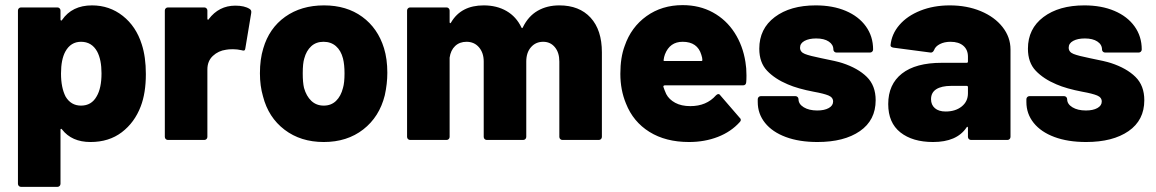

<svg xmlns="http://www.w3.org/2000/svg" viewBox="-20 -546 4510 749"><path d="M549 -257Q549 -183 529 -131Q505 -68 455 -30Q405 8 333 8Q260 8 222 -41Q220 -44 218 -43.5Q216 -43 216 -40V171Q216 176 212.5 179.5Q209 183 204 183H62Q57 183 53.5 179.5Q50 176 50 171V-505Q50 -510 53.5 -513.5Q57 -517 62 -517H204Q209 -517 212.5 -513.5Q216 -510 216 -505V-470Q216 -467 218 -466Q220 -465 222 -468Q261 -525 339 -525Q407 -525 459 -484Q511 -443 533 -373Q549 -324 549 -257ZM376 -260Q376 -313 359 -345Q338 -383 296 -383Q256 -383 235 -345Q218 -314 218 -259Q218 -204 236 -169Q257 -134 296 -134Q337 -134 357 -170Q376 -202 376 -260Z M954 -511Q962 -506 960 -495L937 -357Q936 -345 923 -350Q905 -354 889 -354Q871 -354 862 -352Q832 -348 810.5 -328Q789 -308 789 -275V-12Q789 -7 785.5 -3.5Q782 0 777 0H635Q630 0 626.5 -3.5Q623 -7 623 -12V-505Q623 -510 626.5 -513.5Q630 -517 635 -517H777Q782 -517 785.5 -513.5Q789 -510 789 -505V-473Q789 -470 791 -469Q793 -468 794 -471Q834 -524 898 -524Q934 -524 954 -511Z M1006 -170Q994 -211 994 -260Q994 -315 1007 -357Q1030 -436 1092.5 -480.5Q1155 -525 1244 -525Q1332 -525 1393 -480.5Q1454 -436 1478 -358Q1491 -316 1491 -262Q1491 -219 1481 -174Q1460 -90 1397 -41Q1334 8 1243 8Q1153 8 1090 -40Q1027 -88 1006 -170ZM1318 -203Q1324 -223 1324 -260Q1324 -294 1318 -318Q1310 -349 1290.5 -366Q1271 -383 1242 -383Q1213 -383 1194 -365.5Q1175 -348 1167 -318Q1161 -299 1161 -260Q1161 -224 1166 -203Q1175 -171 1194.5 -152.5Q1214 -134 1243 -134Q1272 -134 1291 -152.5Q1310 -171 1318 -203Z M2328 -342V-12Q2328 -7 2324.5 -3.5Q2321 0 2316 0H2174Q2169 0 2165.5 -3.5Q2162 -7 2162 -12V-306Q2162 -341 2144.5 -362Q2127 -383 2099 -383Q2070 -383 2051.5 -362Q2033 -341 2033 -306V-12Q2033 -7 2029.5 -3.5Q2026 0 2021 0H1879Q1874 0 1870.5 -3.5Q1867 -7 1867 -12V-306Q1867 -340 1848.5 -361.5Q1830 -383 1800 -383Q1773 -383 1755.5 -366.5Q1738 -350 1734 -321V-12Q1734 -7 1730.5 -3.5Q1727 0 1722 0H1580Q1575 0 1571.5 -3.5Q1568 -7 1568 -12V-505Q1568 -510 1571.5 -513.5Q1575 -517 1580 -517H1722Q1727 -517 1730.5 -513.5Q1734 -510 1734 -505V-460Q1734 -456 1736 -455.5Q1738 -455 1740 -459Q1779 -525 1867 -525Q1918 -525 1956 -503Q1994 -481 2014 -439Q2017 -433 2020 -440Q2041 -483 2077.5 -504Q2114 -525 2162 -525Q2240 -525 2284 -477Q2328 -429 2328 -342Z M2892 -252Q2892 -234 2891 -225Q2890 -213 2878 -213H2573Q2571 -213 2569 -211.5Q2567 -210 2568 -207Q2571 -197 2579 -179Q2590 -158 2614 -145Q2638 -132 2673 -132Q2736 -132 2773 -174Q2778 -179 2782 -179Q2787 -179 2790 -174L2866 -86Q2870 -83 2870 -78Q2870 -74 2866 -70Q2832 -32 2780.5 -12Q2729 8 2668 8Q2577 8 2513.5 -31.5Q2450 -71 2422 -142Q2400 -195 2400 -258Q2400 -322 2417 -367Q2442 -440 2502 -483Q2562 -526 2643 -526Q2709 -526 2761 -497.5Q2813 -469 2845.5 -418.5Q2878 -368 2888 -304Q2892 -281 2892 -252ZM2574 -334Q2570 -323 2569 -313Q2567 -308 2573 -308H2716Q2720 -308 2720 -312Q2720 -320 2716 -332Q2701 -383 2643 -383Q2593 -383 2574 -334Z M2936 -148V-159Q2936 -164 2939.5 -167.5Q2943 -171 2948 -171H3083Q3088 -171 3091.5 -167.5Q3095 -164 3095 -159Q3095 -140 3115.5 -127.5Q3136 -115 3168 -115Q3196 -115 3213 -124.5Q3230 -134 3230 -150Q3230 -166 3212 -173.5Q3194 -181 3155 -188Q3092 -200 3053 -217Q3003 -238 2972.5 -270Q2942 -302 2942 -356Q2942 -434 3002.5 -479.5Q3063 -525 3162 -525Q3229 -525 3279.5 -503.5Q3330 -482 3358 -443Q3386 -404 3386 -353Q3386 -348 3382.5 -344.5Q3379 -341 3374 -341H3243Q3238 -341 3234.5 -344.5Q3231 -348 3231 -353Q3231 -372 3213 -384Q3195 -396 3164 -396Q3136 -396 3118.5 -386.5Q3101 -377 3101 -360Q3101 -343 3120 -335.5Q3139 -328 3184 -319Q3245 -307 3266 -300Q3327 -280 3361.5 -246Q3396 -212 3396 -155Q3396 -77 3334.5 -34.5Q3273 8 3169 8Q3098 8 3045.5 -11.5Q2993 -31 2964.5 -66.5Q2936 -102 2936 -148Z M3922 -353V-12Q3922 -7 3918.5 -3.5Q3915 0 3910 0H3768Q3763 0 3759.5 -3.5Q3756 -7 3756 -12V-47Q3756 -51 3754 -51.5Q3752 -52 3750 -48Q3712 8 3620 8Q3540 8 3492.5 -29.5Q3445 -67 3445 -140Q3445 -217 3498.5 -259Q3552 -301 3654 -301H3751Q3756 -301 3756 -306V-325Q3756 -352 3738 -367.5Q3720 -383 3688 -383Q3664 -383 3646.5 -374Q3629 -365 3624 -351Q3619 -340 3610 -341L3466 -360Q3454 -362 3454 -369Q3458 -413 3488.5 -448.5Q3519 -484 3570.5 -504.5Q3622 -525 3685 -525Q3752 -525 3806 -502.5Q3860 -480 3891 -440.5Q3922 -401 3922 -353ZM3756 -182V-206Q3756 -211 3751 -211H3691Q3653 -211 3632.5 -198Q3612 -185 3612 -159Q3612 -137 3627 -124Q3642 -111 3669 -111Q3707 -111 3731.5 -130.5Q3756 -150 3756 -182Z M3984 -148V-159Q3984 -164 3987.5 -167.5Q3991 -171 3996 -171H4131Q4136 -171 4139.5 -167.5Q4143 -164 4143 -159Q4143 -140 4163.5 -127.5Q4184 -115 4216 -115Q4244 -115 4261 -124.5Q4278 -134 4278 -150Q4278 -166 4260 -173.5Q4242 -181 4203 -188Q4140 -200 4101 -217Q4051 -238 4020.5 -270Q3990 -302 3990 -356Q3990 -434 4050.5 -479.5Q4111 -525 4210 -525Q4277 -525 4327.5 -503.5Q4378 -482 4406 -443Q4434 -404 4434 -353Q4434 -348 4430.5 -344.5Q4427 -341 4422 -341H4291Q4286 -341 4282.5 -344.5Q4279 -348 4279 -353Q4279 -372 4261 -384Q4243 -396 4212 -396Q4184 -396 4166.5 -386.5Q4149 -377 4149 -360Q4149 -343 4168 -335.5Q4187 -328 4232 -319Q4293 -307 4314 -300Q4375 -280 4409.5 -246Q4444 -212 4444 -155Q4444 -77 4382.5 -34.5Q4321 8 4217 8Q4146 8 4093.5 -11.5Q4041 -31 4012.5 -66.5Q3984 -102 3984 -148Z"/></svg>

Font: BARLOWEXTRABOLD
Style: Regular
Weight: 800
Designer: Jeremy Tribby
Foundry: Tribby Type
Version: Version 1.422